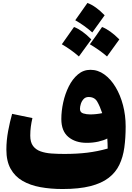

<svg xmlns="http://www.w3.org/2000/svg" viewBox="-20 -1275 899 1307"><path d="M712.9 -263.7Q712.9 -277.3 712.2 -297.9Q711.4 -318.4 710.4 -332Q686 -319.3 649.2 -311Q612.3 -302.7 570.3 -302.7Q493.2 -302.7 445.3 -342.8Q397.5 -382.8 397.5 -464.8Q397.5 -519 410.2 -577.4Q422.9 -635.7 448 -686.3Q473.1 -736.8 510.3 -768.3Q547.4 -799.8 595.7 -799.8Q646.5 -799.8 690.2 -768.3Q733.9 -736.8 766.6 -682.4Q799.3 -627.9 817.4 -558.8Q835.4 -489.7 835.4 -414.6Q835.4 -336.9 826.4 -271Q817.4 -205.1 792.2 -152.8Q767.1 -100.6 719.2 -64Q671.4 -27.3 594.7 -7.8Q518.1 11.7 405.8 11.7Q324.7 11.7 255.1 -1Q185.5 -13.7 133.5 -43.7Q81.5 -73.7 52.5 -125.7Q23.4 -177.7 23.4 -256.3Q23.4 -318.8 35.4 -383.1Q47.4 -447.3 62.5 -500L200.7 -471.2Q193.8 -441.9 189.9 -413.1Q186 -384.3 186 -351.6Q186 -306.6 205.1 -281.2Q224.1 -255.9 256.8 -244.4Q289.6 -232.9 331.1 -230Q372.6 -227.1 418 -227.1Q504.4 -227.1 575 -235.8Q645.5 -244.6 712.9 -263.7ZM675.8 -504.9Q659.7 -552.7 641.6 -583.7Q623.5 -614.7 583 -614.7Q562.5 -614.7 549.6 -601.1Q536.6 -587.4 530.5 -568.6Q524.4 -549.8 524.4 -533.7Q524.4 -509.8 546.6 -502.9Q568.8 -496.1 593.8 -496.1Q613.3 -496.1 636 -498.5Q658.7 -501 675.8 -504.9ZM591.8 -973.6Q636.7 -1034.2 674.8 -1091.3Q729.5 -1069.8 792.5 -1006.8Q766.1 -969.7 708.5 -890.6Q662.1 -931.6 591.8 -973.6ZM400.9 -973.6Q428.2 -1013.2 483.9 -1091.3Q539.1 -1070.3 601.6 -1006.8Q570.3 -965.3 517.1 -890.6Q464.4 -937 400.9 -973.6ZM492.2 -1137.2Q552.2 -1220.7 575.2 -1254.9Q631.8 -1233.9 692.4 -1170.9Q652.8 -1114.7 608.4 -1054.2Q552.7 -1103 492.2 -1137.2Z"/></svg>

Font: Pinar-DS1-FD Black
Style: Regular
Weight: 900
Designer: Amin Abedi
Version: Version 2.000